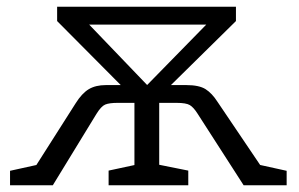

<svg xmlns="http://www.w3.org/2000/svg" viewBox="-20 -548 884 568"><path d="M9.7 0V-42.7L96 -61.7L80.7 -49L203.7 -242.3Q222.3 -272 242.7 -284.2Q263 -296.3 293.3 -296.3H364L360.7 -272.7L149 -485.7V-528H678V-485.7L461.7 -272.7L459 -296.3H531.3Q569 -296.3 588.2 -284.2Q607.3 -272 623.3 -247L757 -49L741.7 -61.7L828 -42.7V0H700.7L564.3 -212Q552.7 -230.3 541.7 -237Q530.7 -243.7 502.3 -243.7H436L451 -256.7V-45.7L440.3 -62.7L537 -43.3V0H301.3V-43.3L389.7 -62.3L377.7 -45.7V-256.7L392.7 -243.7H327.7Q303.3 -243.7 291.3 -238.7Q279.3 -233.7 265.3 -211L136.3 0ZM403.3 -284.3 606.3 -491.7 608 -475.3H223.7L228 -491.7L427 -284.3Z"/></svg>

Font: Bitter Thin
Style: Regular
Weight: 100
Designer: Sol Matas, and Bitter project Authors
Foundry: Sol Matas
Version: Version 2.002